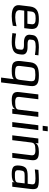

<svg xmlns="http://www.w3.org/2000/svg" viewBox="1310 -2009 907 3567"><g transform="rotate(90 1763.5 -225.5)"><path d="M335 -494C198 -494 116 -458 100 -329L77 -138C65 -39 133 10 281 10C337 10 397 3 458 -10L467 -79C402 -63 347 -55 301 -55C218 -55 160 -73 169 -149L178 -222H503L516 -329C532 -458 468 -494 335 -494ZM322 -434C395 -434 438 -423 430 -357L421 -281H186L195 -357C203 -423 251 -434 322 -434Z M766 -217H821C874 -217 909 -208 903 -160L897 -111C894 -87 882 -71 861 -64C840 -56 809 -52 769 -52C737 -52 682 -58 604 -71L595 -2C653 6 708 10 760 10C828 10 881 0 920 -20C959 -40 981 -76 988 -128L993 -170C1002 -246 956 -284 854 -284H798C739 -284 711 -300 715 -333L720 -374C723 -396 733 -412 751 -421C769 -430 802 -435 850 -435C894 -435 944 -430 1000 -421L1008 -486C926 -491 878 -494 862 -494C718 -494 641 -456 632 -380L626 -335C616 -252 676 -217 766 -217Z M1384 -494C1242 -494 1153 -465 1137 -337L1115 -158C1109 -104 1115 -60 1136 -33C1164 6 1226 10 1300 10C1384 10 1434 -4 1451 -31L1421 208H1511L1578 -337C1594 -463 1522 -494 1384 -494ZM1465 -148C1460 -109 1449 -83 1430 -71C1411 -58 1376 -52 1325 -52C1276 -52 1243 -58 1225 -70C1207 -81 1201 -107 1206 -148L1228 -325C1233 -370 1244 -399 1260 -411C1276 -423 1313 -429 1373 -429C1422 -429 1455 -423 1471 -411C1487 -399 1492 -370 1487 -325Z M1842 10C1938 10 1994 -13 2009 -59L2002 0H2092L2151 -484H2061L2017 -119C2014 -94 2002 -77 1981 -68C1961 -59 1926 -54 1876 -54C1853 -54 1834 -56 1820 -61C1787 -70 1776 -93 1781 -134L1824 -484H1734L1691 -129C1678 -23 1727 10 1842 10Z M2407 -565 2419 -659H2329L2317 -565ZM2338 0 2397 -484H2307L2248 0Z M2804 -494C2707 -494 2651 -471 2636 -425L2643 -484H2553L2494 0H2584L2627 -350C2631 -381 2642 -402 2662 -413C2681 -424 2717 -430 2770 -430C2792 -430 2811 -428 2825 -424C2859 -414 2869 -391 2864 -350L2821 0H2911L2955 -355C2968 -461 2919 -494 2804 -494Z M3449 0 3491 -342C3499 -404 3492 -445 3470 -465C3448 -484 3397 -494 3316 -494C3262 -494 3202 -491 3136 -485L3127 -419C3190 -427 3246 -431 3295 -431C3340 -431 3371 -426 3386 -417C3401 -408 3407 -390 3404 -363L3394 -286H3249C3180 -286 3133 -276 3106 -256C3080 -235 3063 -198 3057 -144C3049 -82 3057 -41 3080 -21C3103 0 3148 10 3215 10C3305 10 3356 -9 3368 -46L3362 0ZM3144 -141C3154 -220 3167 -230 3248 -230H3387L3371 -98C3365 -47 3289 -49 3237 -49H3219C3149 -49 3136 -72 3144 -141Z"/></g></svg>

Font: Gamestation Text
Style: Italic
Weight: 400
Designer: Jonas Hecksher
Foundry: Jonas Hecksher, Playtypeª, e-types AS
Version: Version 1.003